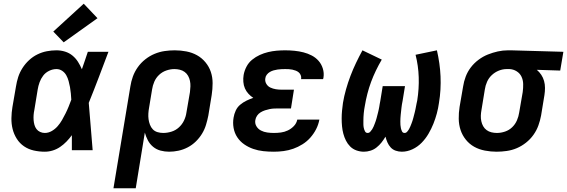

<svg xmlns="http://www.w3.org/2000/svg" viewBox="-20 -809 3054 1034"><path d="M221 8Q191 8 162 1.5Q133 -5 109.5 -21Q86 -37 70.5 -61.5Q55 -86 48 -114Q41 -142 41.5 -172.5Q42 -203 47 -233L66 -343Q70 -369 78 -394Q86 -419 101 -442.5Q116 -466 136.5 -485Q157 -504 181.5 -516Q206 -528 232 -533Q258 -538 284 -538Q308 -538 330.5 -531Q353 -524 370.5 -509.5Q388 -495 400 -476Q412 -457 421 -436Q429 -459 437 -482.5Q445 -506 453 -530H564Q538 -461 512 -392.5Q486 -324 458 -255Q464 -192 468.5 -128Q473 -64 479 0H367Q367 -20 367 -40.5Q367 -61 367 -81Q354 -63 338 -46.5Q322 -30 303.5 -17.5Q285 -5 264 1.5Q243 8 221 8ZM221 -93Q241 -93 259 -103.5Q277 -114 290.5 -129.5Q304 -145 314 -162.5Q324 -180 333 -198Q342 -216 349.5 -234.5Q357 -253 364 -272Q363 -289 361.5 -306Q360 -323 357 -339.5Q354 -356 349.5 -372.5Q345 -389 337 -403.5Q329 -418 315 -427.5Q301 -437 284 -437Q264 -437 244.5 -427.5Q225 -418 212.5 -401.5Q200 -385 193 -365.5Q186 -346 183 -327L165 -217Q162 -203 161 -189.5Q160 -176 161 -162.5Q162 -149 165.5 -136.5Q169 -124 176.5 -114Q184 -104 196 -98.5Q208 -93 221 -93ZM323 -581 267 -639 431 -789 505 -711Z M591 205 682 -343Q686 -370 695.5 -396.5Q705 -423 722 -447Q739 -471 762.5 -489.5Q786 -508 812.5 -519Q839 -530 866.5 -534Q894 -538 921 -538Q953 -538 984 -532Q1015 -526 1041 -511.5Q1067 -497 1086.5 -473.5Q1106 -450 1115.5 -421.5Q1125 -393 1125 -361Q1125 -329 1120 -297L1102 -187Q1097 -162 1089.5 -137Q1082 -112 1068 -89Q1054 -66 1034.5 -47Q1015 -28 991 -15.5Q967 -3 941.5 2.5Q916 8 891 8Q867 8 844.5 2Q822 -4 804.5 -18.5Q787 -33 776.5 -53Q766 -73 760 -95L711 205ZM859 -93Q881 -93 903.5 -100Q926 -107 943.5 -123Q961 -139 971 -160Q981 -181 984 -203L1003 -313Q1005 -329 1005.5 -344Q1006 -359 1003 -373.5Q1000 -388 993 -400.5Q986 -413 974.5 -421.5Q963 -430 948.5 -433.5Q934 -437 919 -437Q898 -437 876 -429.5Q854 -422 837 -406Q820 -390 811 -369Q802 -348 799 -327L783 -230Q780 -214 779 -198Q778 -182 780 -167Q782 -152 787.5 -137.5Q793 -123 803 -112.5Q813 -102 828 -97.5Q843 -93 859 -93Z M1455 8Q1426 8 1398 5Q1370 2 1344 -7Q1318 -16 1295.5 -31.5Q1273 -47 1258 -69.5Q1243 -92 1238 -120Q1233 -148 1238 -176Q1241 -195 1249.5 -213.5Q1258 -232 1273.5 -245Q1289 -258 1307.5 -267Q1326 -276 1344 -282Q1330 -291 1318 -304Q1306 -317 1299 -333Q1292 -349 1290.5 -368Q1289 -387 1292 -405Q1296 -428 1307.5 -450Q1319 -472 1338 -487.5Q1357 -503 1379 -513Q1401 -523 1424 -528.5Q1447 -534 1470 -536Q1493 -538 1516 -538Q1541 -538 1566 -535.5Q1591 -533 1614.5 -527Q1638 -521 1659 -510Q1680 -499 1695.5 -481.5Q1711 -464 1718.5 -440Q1726 -416 1722 -391Q1721 -389 1721 -387Q1721 -385 1720 -383H1601Q1601 -384 1601.5 -384.5Q1602 -385 1602 -386Q1603 -395 1599.5 -404Q1596 -413 1589 -419Q1582 -425 1573 -428.5Q1564 -432 1554.5 -434Q1545 -436 1535.5 -436.5Q1526 -437 1516 -437Q1506 -437 1495.5 -436.5Q1485 -436 1474.5 -434.5Q1464 -433 1453.5 -430Q1443 -427 1433.5 -421.5Q1424 -416 1417 -407Q1410 -398 1409 -388Q1406 -372 1414 -358Q1422 -344 1436 -337.5Q1450 -331 1465.5 -328.5Q1481 -326 1498 -326H1563L1547 -225H1481Q1469 -225 1456.5 -224.5Q1444 -224 1432 -221.5Q1420 -219 1407.5 -215Q1395 -211 1383.5 -204Q1372 -197 1364.5 -186Q1357 -175 1355 -162Q1352 -144 1361 -129Q1370 -114 1385.5 -106Q1401 -98 1419 -95.5Q1437 -93 1455 -93Q1474 -93 1493 -95.5Q1512 -98 1530 -106.5Q1548 -115 1562.5 -130Q1577 -145 1581 -165H1700Q1695 -138 1682.5 -113.5Q1670 -89 1651.5 -68Q1633 -47 1609 -32Q1585 -17 1559.5 -8Q1534 1 1507.5 4.5Q1481 8 1455 8Z M1940 8Q1919 8 1899.5 1Q1880 -6 1866 -20Q1852 -34 1843 -52Q1834 -70 1829 -89Q1824 -108 1822 -128.5Q1820 -149 1820 -170.5Q1820 -192 1822 -213Q1824 -234 1827 -255Q1833 -291 1843.5 -328Q1854 -365 1867.5 -400.5Q1881 -436 1897.5 -470.5Q1914 -505 1932 -538L2036 -488Q2019 -459 2004.5 -429Q1990 -399 1978.5 -368Q1967 -337 1958.5 -304Q1950 -271 1945 -240Q1943 -230 1941.5 -220Q1940 -210 1939 -199.5Q1938 -189 1937.5 -179Q1937 -169 1937 -159.5Q1937 -150 1937 -140Q1937 -130 1939 -120.5Q1941 -111 1945.5 -102Q1950 -93 1960 -93Q1968 -93 1974 -99.5Q1980 -106 1984.5 -113Q1989 -120 1992 -127.5Q1995 -135 1998 -142.5Q2001 -150 2003.5 -157.5Q2006 -165 2008 -172.5Q2010 -180 2012 -188Q2014 -196 2016 -203.5Q2018 -211 2019.5 -218.5Q2021 -226 2022.5 -234Q2024 -242 2025 -249.5Q2026 -257 2028 -265L2041 -345H2161L2148 -265Q2146 -256 2144.5 -246.5Q2143 -237 2142 -228Q2141 -219 2140 -209.5Q2139 -200 2138 -191Q2137 -182 2136.5 -172.5Q2136 -163 2136 -154Q2136 -145 2136.5 -136Q2137 -127 2139 -118.5Q2141 -110 2145 -101.5Q2149 -93 2159 -93Q2167 -93 2173 -100Q2179 -107 2183 -114Q2187 -121 2190 -128.5Q2193 -136 2196 -143.5Q2199 -151 2201.5 -159Q2204 -167 2206 -174.5Q2208 -182 2210 -190Q2212 -198 2214 -205.5Q2216 -213 2217.5 -221Q2219 -229 2220.5 -236.5Q2222 -244 2223.5 -252Q2225 -260 2227 -268Q2237 -331 2235 -393Q2233 -455 2218 -514L2333 -538Q2341 -503 2346 -468Q2351 -433 2352.5 -397.5Q2354 -362 2352 -326.5Q2350 -291 2344 -255Q2340 -226 2332.5 -198Q2325 -170 2314 -142.5Q2303 -115 2287.5 -88.5Q2272 -62 2250.5 -40Q2229 -18 2201 -5Q2173 8 2144 8Q2127 8 2111 2.5Q2095 -3 2084 -15Q2073 -27 2066.5 -42Q2060 -57 2056 -73Q2046 -56 2034.5 -41.5Q2023 -27 2008 -15Q1993 -3 1975 2.5Q1957 8 1940 8Z M2654 8Q2623 8 2591.5 2Q2560 -4 2534 -18.5Q2508 -33 2489 -56.5Q2470 -80 2460.5 -108.5Q2451 -137 2450.5 -169Q2450 -201 2455 -233L2474 -343Q2478 -370 2488 -396.5Q2498 -423 2515.5 -446Q2533 -469 2557 -487Q2581 -505 2607.5 -515.5Q2634 -526 2661 -532Q2688 -538 2716 -538Q2720 -538 2724 -538Q2728 -538 2733 -538L3014 -530L2997 -429L2871 -433Q2885 -421 2895 -406Q2905 -391 2910 -373Q2915 -355 2915 -335.5Q2915 -316 2912 -297L2894 -187Q2889 -160 2879.5 -133.5Q2870 -107 2853 -83Q2836 -59 2812.5 -40.5Q2789 -22 2763 -11Q2737 0 2709 4Q2681 8 2654 8ZM2656 -93Q2678 -93 2700 -100.5Q2722 -108 2738.5 -124Q2755 -140 2764 -161Q2773 -182 2776 -203L2795 -313Q2798 -335 2797.5 -356.5Q2797 -378 2788.5 -396Q2780 -414 2762.5 -425Q2745 -436 2724 -437H2716Q2714 -437 2712.5 -437Q2711 -437 2709 -437Q2687 -437 2666 -428.5Q2645 -420 2628.5 -404.5Q2612 -389 2603 -368.5Q2594 -348 2591 -327L2573 -217Q2570 -201 2569.5 -186Q2569 -171 2572 -156.5Q2575 -142 2582 -129.5Q2589 -117 2600.5 -108.5Q2612 -100 2626.5 -96.5Q2641 -93 2656 -93Z"/></svg>

Font: Iosevka Curly Extended Oblique
Style: Bold
Weight: 700
Width: 7
Italic angle: -9°
Monospace: yes
Designer: Belleve Invis
Foundry: Belleve Invis
Version: Version 11.1.0; ttfautohint (v1.8.3)